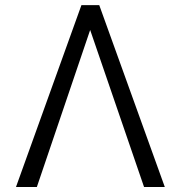

<svg xmlns="http://www.w3.org/2000/svg" viewBox="-20 -748 722 768"><path d="M556.2 0 334.5 -646 314.9 -727.5H377L639.2 0ZM346.7 -646 127.4 0H43.9L305.7 -727.5H366.2Z"/></svg>

Font: Inter 24pt Light
Style: Regular
Weight: 300
Designer: Rasmus Andersson
Foundry: rsms
Version: Version 4.001;git-66647c0bb